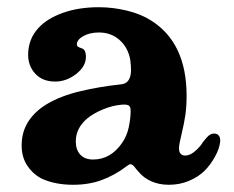

<svg xmlns="http://www.w3.org/2000/svg" viewBox="-20 -502 647 532"><path d="M98 -6Q74 -17 57 -41Q40 -65 40 -99Q40 -136 58 -164.5Q76 -193 109 -213Q147 -236 201.5 -249Q256 -262 313 -268Q329 -269 336 -279.5Q343 -290 343 -308Q343 -320 341 -336Q335 -370 311.5 -391Q288 -412 254 -412Q229 -412 211 -402Q193 -392 193 -379Q193 -375 195.5 -373Q198 -371 204 -369Q212 -367 215 -361Q218 -355 218 -344Q218 -318 191 -297Q164 -276 133 -276Q98 -276 78 -297.5Q58 -319 58 -350Q58 -394 87 -425Q111 -451 154.5 -466.5Q198 -482 254 -482Q293 -482 332 -472.5Q371 -463 399 -445Q497 -383 497 -237Q497 -206 493.5 -182.5Q490 -159 483 -130Q476 -102 476 -91Q476 -81 480.5 -76Q485 -71 493 -71Q509 -71 527 -89Q537 -99 542 -108L552 -120Q562 -132 573 -132Q582 -132 586.5 -126Q591 -120 590 -109Q588 -90 575.5 -67.5Q563 -45 547 -29Q530 -12 504 -1Q478 10 448 10Q421 10 399.5 0.5Q378 -9 364 -26L357 -34Q353 -40 349 -43.5Q345 -47 342 -47Q338 -47 330 -41L329 -40Q297 -16 261.5 -3Q226 10 183 10Q134 10 98 -6ZM319 -107Q332 -126 337 -150.5Q342 -175 342 -195Q342 -206 337 -209.5Q332 -213 318 -212Q292 -210 265.5 -199Q239 -188 222 -174Q190 -147 190 -110Q190 -87 202.5 -73.5Q215 -60 238 -60Q287 -60 319 -107Z"/></svg>

Font: Raigarh
Style: Regular
Weight: 400
Designer: jaikishan Patel
Foundry: MagicType
Version: Version 1.000;FEAKit 1.0